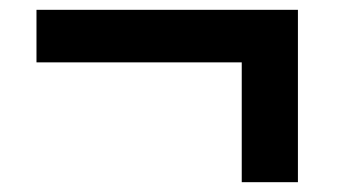

<svg xmlns="http://www.w3.org/2000/svg" viewBox="-20 -513 730 391"><path d="M472.3 -441H586.7V-142H472.3ZM586.7 -493V-386H54.3V-493Z"/></svg>

Font: Matangi Light
Style: Regular
Weight: 300
Designer: Prashant Pant
Foundry: The Graphic Ant
Version: Version 3.002